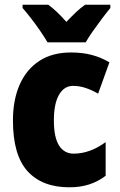

<svg xmlns="http://www.w3.org/2000/svg" viewBox="-20 -786 508 816"><path d="M275 10Q159 10 97 -58.5Q35 -127 35 -274Q35 -361 63.5 -426Q92 -491 147 -527Q202 -563 282 -563Q330 -563 370 -552.5Q410 -542 445 -521L397 -388Q369 -404 343 -412.5Q317 -421 290 -421Q253 -421 231 -383.5Q209 -346 209 -274Q209 -202 231 -167.5Q253 -133 293 -133Q362 -133 429 -182V-39Q398 -15 360 -2.5Q322 10 275 10ZM182 -606Q171 -625 152 -653Q133 -681 112 -708Q91 -735 76 -752V-766H185Q204 -752 222.5 -734.5Q241 -717 262 -693Q285 -717 304 -735Q323 -753 342 -766H449V-752Q434 -734 414 -707.5Q394 -681 375 -654Q356 -627 344 -606Z"/></svg>

Font: Noto Sans Bengali Condensed Black
Style: Regular
Weight: 900
Width: 3
Designer: Joana Ranito - Universal Thirst; Jelle Bosma - Monotype Design Team
Foundry: Universal Thirst ehf.
Version: Version 3.000; ttfautohint (v1.8.4.7-5d5b)